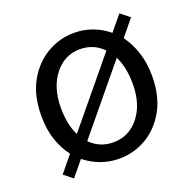

<svg xmlns="http://www.w3.org/2000/svg" viewBox="-109 -680 824 818"><g transform="rotate(-20 303.0 -271.5)"><path d="M92 26 52 -6 112 -79Q84 -115 68 -163Q52 -211 52 -271Q52 -362 87 -425.5Q122 -489 179.5 -523Q237 -557 303 -557Q389 -557 458 -501L514 -569L555 -536L495 -463Q522 -427 538 -378.5Q554 -330 554 -271Q554 -181 519 -117.5Q484 -54 427 -20.5Q370 13 303 13Q218 13 148 -42ZM303 -61Q374 -61 419.5 -118Q465 -175 465 -267Q465 -342 439 -395L199 -104Q242 -61 303 -61ZM168 -148 408 -439Q365 -483 303 -483Q233 -483 187.5 -425Q142 -367 142 -275Q142 -199 168 -148Z"/></g></svg>

Font: Gothic Nguyen
Style: Regular
Weight: 400
Designer: MORI Takayuki
Version: Version 1.220;July 21, 2023;FontCreator 14.0.0.2814 64-bit